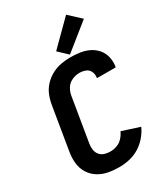

<svg xmlns="http://www.w3.org/2000/svg" viewBox="-238 -1093 1051 1205"><g transform="rotate(-30 288.0 -490.0)"><path d="M259 8Q295 8 332 0Q369 -8 402.5 -28Q436 -48 462 -78Q488 -108 504 -143L377 -184Q367 -161 349 -141.5Q331 -122 307 -113.5Q283 -105 259 -105Q237 -105 217 -111.5Q197 -118 184 -134Q171 -150 168 -171.5Q165 -193 169 -215L221 -529Q225 -556 240 -581Q255 -606 282 -618Q309 -630 336 -630Q359 -630 380 -622Q401 -614 410.5 -593Q420 -572 416 -549V-546H551L553 -553Q558 -588 550 -621Q542 -654 520.5 -679Q499 -704 469 -718.5Q439 -733 405 -738Q371 -743 336 -743Q303 -743 269 -737Q235 -731 203 -714.5Q171 -698 145.5 -671.5Q120 -645 106.5 -613Q93 -581 87 -547L35 -233Q28 -193 32 -153Q36 -113 56 -80.5Q76 -48 108 -27.5Q140 -7 179 0.5Q218 8 259 8ZM343 -759 531 -910 447 -988 278 -820Z"/></g></svg>

Font: Iosevka Sparkle Extrabold
Style: Italic
Weight: 800
Italic angle: -9°
Designer: Belleve Invis
Foundry: Belleve Invis
Version: Version 4.5.0; ttfautohint (v1.8.3)